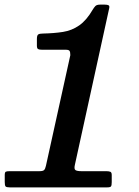

<svg xmlns="http://www.w3.org/2000/svg" viewBox="-36 -810 603 830"><path d="M-15.5 -23Q-15.5 -8 -11.8 -4Q-8 0 6 0H427.5Q441 0 444 -4.5Q447 -9 447 -23V-53.5Q447 -65 440.8 -67.5Q434.5 -70 423.5 -70H316Q297.5 -70 290.5 -74.5Q283.5 -79 287.5 -96.5L436 -774Q438.5 -784.5 433.2 -787.2Q428 -790 416.5 -790H396.5Q382 -790 376 -783.5Q370 -777 365 -768.5Q338 -722 306.2 -700Q274.5 -678 236.2 -672Q198 -666 150 -665Q135 -665 129.2 -661Q123.5 -657 123.5 -641.5V-613Q123.5 -600.5 128.8 -597.8Q134 -595 145.5 -595H247.5Q261 -595 264.5 -590.2Q268 -585.5 268 -571.5L162.5 -93Q159.5 -79.5 154.5 -74.8Q149.5 -70 134.5 -70H6.5Q-6 -70 -10.8 -67.8Q-15.5 -65.5 -15.5 -53Z"/></svg>

Font: Besley SemiBold
Style: Italic
Weight: 600
Italic angle: -13°
Designer: Owen Earl
Foundry: indestructible type*
Version: Version 2.001